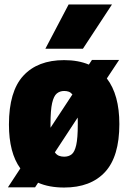

<svg xmlns="http://www.w3.org/2000/svg" viewBox="-20 -828 574 859"><path d="M458 -477Q514 -404 514 -273Q514 -127.5 449.8 -58.2Q385.5 11 267 11Q199.5 11 150.5 -10.5L137 10H15.5L71 -74.5Q20 -144.5 20 -271Q20 -419 84.2 -489Q148.5 -559 267 -559Q330 -559 377.5 -539L391.5 -560H513ZM267 -421Q248 -421 234.2 -409.8Q220.5 -398.5 213.2 -366.8Q206 -335 206 -273V-256.5L304 -405.5Q296.5 -414.5 287.5 -417.8Q278.5 -421 267 -421ZM267 -127Q287 -127 300.5 -137.5Q314 -148 321 -179Q328 -210 328 -271Q328 -279.5 328 -287.2Q328 -295 327.5 -302L225.5 -146.5Q233 -135.5 243.5 -131.2Q254 -127 267 -127ZM183 -610 287 -808H481L351 -610Z"/></svg>

Font: Encode Sans Condensed Black
Style: Regular
Weight: 900
Width: 3
Designer: Multiple Designers
Foundry: Impallari Type
Version: Version 3.000; ttfautohint (v1.8.3) -l 8 -r 50 -G 200 -x 14 